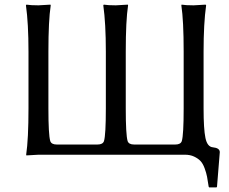

<svg xmlns="http://www.w3.org/2000/svg" viewBox="-20 -668 988 829"><path d="M147 0 94 3 93 0Q103 -68 103 -200V-445Q103 -567 92 -645L94 -648Q112 -645 146 -645L198 -648L199 -645Q189 -579 189 -445V-200Q189 -86 197 -59Q202 -44 225 -44H401Q424 -44 429 -59Q437 -86 437 -200V-445Q437 -567 426 -645L428 -648Q446 -645 480 -645L532 -648L533 -645Q523 -579 523 -445V-200Q523 -86 531 -59Q536 -44 559 -44H737Q760 -44 765 -59Q773 -86 773 -200V-445Q773 -579 763 -645L764 -648Q781 -645 816 -645L868 -648L870 -645Q859 -567 859 -445V-200Q859 -111 867 -72.5Q875 -34 899 -32Q929 -29 929 -11L917 138L915 141H883L881 138Q877 111 874 95Q871 79 863.5 58.5Q856 38 845.5 27Q835 16 818 8Q801 0 778 0Z"/></svg>

Font: Libertinus Sans
Style: Regular
Weight: 400
Designer: Philipp H. Poll
Foundry: Khaled Hosny
Version: Version 6.1